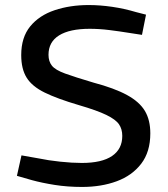

<svg xmlns="http://www.w3.org/2000/svg" viewBox="-20 -730 664 760"><path d="M305 10Q247 10 196.5 2Q146 -6 106 -17L47 -34L65 -115L133 -103Q171 -95 218.5 -90Q266 -85 304 -85Q383 -85 423.5 -112.5Q464 -140 464 -192Q464 -219 451 -238Q438 -257 401 -275Q364 -293 292 -314Q207 -339 157 -363.5Q107 -388 85.5 -422.5Q64 -457 64 -512Q64 -582 99.5 -625.5Q135 -669 196 -689.5Q257 -710 331 -710Q376 -710 424 -703Q472 -696 519 -682L558 -672L542 -592L490 -600Q453 -606 413 -611Q373 -616 335 -616Q256 -616 214 -590Q172 -564 172 -513Q172 -487 185.5 -470Q199 -453 237.5 -439Q276 -425 350 -403Q433 -381 482.5 -354Q532 -327 553.5 -291Q575 -255 575 -202Q575 -129 539 -82Q503 -35 442 -12.5Q381 10 305 10Z"/></svg>

Font: REM Medium
Style: Regular
Weight: 400
Version: Version 1.005;gftools[0.9.28]